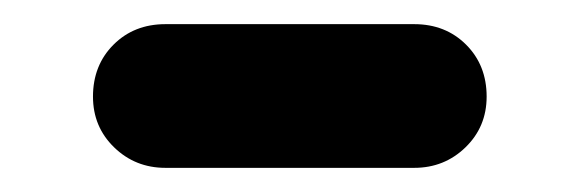

<svg xmlns="http://www.w3.org/2000/svg" viewBox="-20 -348 480 159"><path d="M323 -209H117Q92 -209 74.5 -226Q57 -243 57 -268Q57 -294 74 -311Q91 -328 117 -328H323Q349 -328 366 -311Q383 -294 383 -268Q383 -243 365.5 -226Q348 -209 323 -209Z"/></svg>

Font: Nunito ExtraBold
Style: Regular
Weight: 800
Designer: Vernon Adams
Foundry: Vernon Adams
Version: Version 3.602